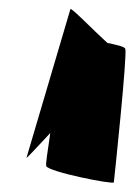

<svg xmlns="http://www.w3.org/2000/svg" viewBox="-20 -721 295 420"><path d="M38 -376C38 -374 60 -398 90 -430C84 -391 80 -362 81 -358C85 -345 228 -317 229 -322C230 -330 259 -604 254 -614C253 -619 235 -623 215 -627C183 -656 135 -706 134 -701Z"/></svg>

Font: Ampere
Style: SCSuExtIta
Weight: 400
Version: Version 1